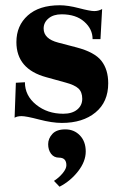

<svg xmlns="http://www.w3.org/2000/svg" viewBox="-20 -455 455 726"><path d="M231 169.9Q231 141.1 203.1 141.1Q184.1 141.1 173.1 126.5Q162.1 111.8 162.1 90.3Q162.1 68.8 178 51.5Q193.8 34.2 227.1 34.2Q260.3 34.2 282.2 57.1Q304.2 80.1 304.2 117.9Q304.2 155.8 275.1 192.9Q246.1 230 205.1 251L184.1 229Q203.1 216.8 217 200Q231 183.1 231 169.9ZM219.2 -24.9Q252.4 -24.9 271.7 -40.5Q291 -56.2 291 -81.5Q291 -106.9 276.6 -120.4Q262.2 -133.8 227.1 -143.1L154.8 -163.1Q42 -193.8 42 -295.9Q42 -357.9 85 -396.5Q127.9 -435.1 206.1 -435.1Q236.8 -435.1 278.8 -424.1Q320.8 -413.1 336.4 -413.1Q352.1 -413.1 366.2 -420.9L359.9 -307.1H330.1Q330.1 -345.2 298.6 -373Q267.1 -400.9 212.9 -400.9Q182.1 -400.9 163.6 -385.5Q145 -370.1 145 -347.2Q145 -308.1 200.2 -293.9L269 -275.9Q337.9 -257.8 363.5 -224.9Q389.2 -191.9 389.2 -140.1Q389.2 -69.3 341.1 -29.8Q293 9.8 213.9 9.8Q176.8 9.8 127.4 -3.2Q78.1 -16.1 61 -15.9Q43.9 -15.6 35.2 -9.8L40 -142.1L74.2 -144Q74.2 -93.3 116.7 -59.1Q159.2 -24.9 219.2 -24.9Z"/></svg>

Font: Unna-Bold
Style: Bold
Weight: 700
Designer: Jorge de Buen U.
Foundry: Omnibus-Type
Version: Version 2.006;PS 002.006;hotconv 1.0.70;makeotf.lib2.5.58329